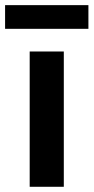

<svg xmlns="http://www.w3.org/2000/svg" viewBox="-42 -716 359 736"><path d="M71.8 0H202.6V-518.6H71.8ZM296.9 -696.3H-22.5V-605.5H296.9Z"/></svg>

Font: Roboto Flex
Style: wght 600 wdth 140 opsz 13.0 GRAD 0.00 slnt 0.00 XTRA 468 XOPQ 96 YOPQ 79 YTLC 514 YTUC 712 YTAS 750 YTDE -203.00 YTFI 738
Weight: 600
Width: 8
Designer: Berlow after Robertson
Foundry: Google
Version: Version 3.100